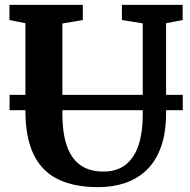

<svg xmlns="http://www.w3.org/2000/svg" viewBox="-20 -763 783 791"><path d="M384.9 8Q284.3 8 217.8 -25.1Q151.2 -58.2 118 -127.9Q84.7 -197.6 84.7 -306.6V-667.3L18.9 -680.5V-743H321.2V-680.5L237 -666.2V-293.9Q237 -233 247.8 -188.2Q258.5 -143.4 279.8 -114Q301.1 -84.6 332.5 -70.3Q363.9 -56.1 405.4 -56.1Q462.4 -56.1 498.3 -85Q534.2 -114 551.2 -166.4Q568.1 -218.9 568.1 -290V-666.7L482.2 -680.5V-743H732.5V-680.5L664.2 -667.3V-298Q664.2 -216.5 643.5 -158.4Q622.9 -100.4 585 -63.6Q547.2 -26.8 496.2 -9.4Q445.2 8 384.9 8ZM733 -372.2V-309.1H19.4V-372.2Z"/></svg>

Font: Merriweather Light
Style: Regular
Weight: 300
Version: Version 2.100